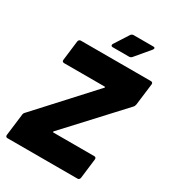

<svg xmlns="http://www.w3.org/2000/svg" viewBox="-208 -994 1000 1109"><g transform="rotate(30 292.0 -440.0)"><path d="M6 -15 24 -160Q24 -169 33 -178L357 -532Q360 -535 359 -537Q358 -539 354 -539H85Q78 -539 74.5 -543Q71 -547 72 -554L88 -685Q89 -692 93.5 -696Q98 -700 104 -700H571Q578 -700 581.5 -696Q585 -692 584 -685L566 -541Q564 -529 557 -522L230 -168Q228 -165 228.5 -163Q229 -161 233 -161H505Q511 -161 514.5 -157Q518 -153 517 -146L501 -15Q500 -8 496 -4Q492 0 485 0H18Q12 0 8.5 -4Q5 -8 6 -15ZM271 -768Q271 -773 274 -777L333 -869Q340 -880 352 -880H483Q494 -880 494 -873Q494 -869 489 -862L410 -768Q402 -759 391 -759H283Q271 -759 271 -768Z"/></g></svg>

Font: Barlow Black
Style: Italic
Weight: 900
Italic angle: -7°
Designer: Jeremy Tribby
Foundry: Tribby Type
Version: Version 1.408